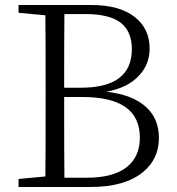

<svg xmlns="http://www.w3.org/2000/svg" viewBox="-20 -746 705 766"><path d="M342 0C433 0 502 -20 550 -59C593 -94 614 -140 614 -196C614 -245 598 -286 565 -317C529 -351 476 -372 405 -380C463 -391 507 -413 536 -446C563 -475 577 -511 577 -552C577 -605 557 -647 518 -678C477 -710 420 -726 345 -726H54V-695L161 -685C162 -620 162 -523 162 -392V-336C162 -205 162 -107 161 -42L54 -32V0ZM237 -37C236 -102 236 -210 236 -359H309C462 -359 538 -305 538 -197C538 -93 464 -37 328 -37ZM236 -396C236 -529 236 -627 237 -690H321C385 -690 432 -678 462 -655C491 -632 506 -597 506 -550C506 -447 438 -396 302 -396Z"/></svg>

Font: AllPunType Light
Style: Regular
Weight: 300
Version: 1.0